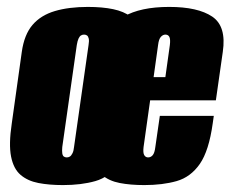

<svg xmlns="http://www.w3.org/2000/svg" viewBox="-20 -523 671 555"><path d="M162 12Q122 12 91 6Q60 0 39.5 -17.5Q19 -35 12 -70.5Q5 -106 14 -166L43 -373Q50 -423 74 -451Q98 -479 138.5 -491Q179 -503 234 -503Q276 -503 307 -496.5Q338 -490 358 -475Q378 -460 386 -435Q394 -410 389 -373L360 -167Q349 -87 322.5 -49Q296 -11 255.5 0.5Q215 12 162 12ZM173 -68Q178 -68 182 -70.5Q186 -73 189.5 -80Q193 -87 194 -98L236 -393Q238 -405 236.5 -411.5Q235 -418 231.5 -420.5Q228 -423 223 -423Q218 -423 214 -420.5Q210 -418 207 -411.5Q204 -405 202 -393L160 -98Q159 -87 160 -80Q161 -73 164.5 -70.5Q168 -68 173 -68ZM397 12Q357 12 326 6Q295 0 274.5 -17.5Q254 -35 247 -70.5Q240 -106 249 -166L278 -373Q289 -447 337.5 -475Q386 -503 469 -503Q552 -503 593.5 -475Q635 -447 624 -373L604 -233H414L395 -98Q393 -81 397 -74.5Q401 -68 408 -68Q416 -68 421.5 -74.5Q427 -81 429 -98L442 -188H598L595 -167Q584 -87 557.5 -49Q531 -11 490.5 0.5Q450 12 397 12ZM424 -300H458L471 -393Q473 -410 469.5 -416.5Q466 -423 458 -423Q451 -423 445 -416.5Q439 -410 437 -393Z"/></svg>

Font: Alumni Sans Black
Style: Italic
Weight: 900
Italic angle: -8°
Version: Version 1.016